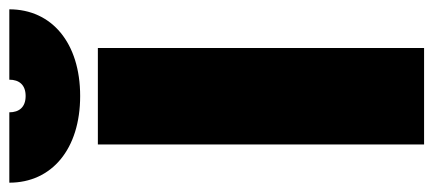

<svg xmlns="http://www.w3.org/2000/svg" viewBox="-305 -651 930 412"><g transform="rotate(-90 160.0 -445.0)"><path d="M-26 -890C-26 -799 46 -738 160 -738C274 -738 346 -799 346 -890H195C195 -869 184 -855 160 -855C136 -855 125 -869 125 -890ZM56 0H263V-700H56Z"/></g></svg>

Font: Fixel Text Black
Style: Regular
Weight: 900
Width: 4
Designer: AlfaBravo + MacPaw
Foundry: Kyrylo Tkachov, Marchela Mozhyna, Serhii Makarenko, Maria Weinstein, Zakhar Kryvoshyya
Version: Version 1.211